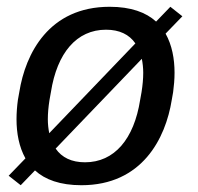

<svg xmlns="http://www.w3.org/2000/svg" viewBox="-20 -536 590 572"><path d="M33.3 -238.3C30.8 -220 29.2 -200 29.2 -180.8C29.2 -139.2 36.7 -98.3 55.8 -64.2L5.8 -12.5L41.7 15.8L84.2 -28.3C114.2 -0.8 159.2 15.8 222.5 15.8C403.3 15.8 473.3 -123.3 491.7 -238.3L495.8 -261.7C498.3 -280 500 -300 500 -319.2C500 -360.8 492.5 -401.7 473.3 -435.8L523.3 -487.5L487.5 -515.8L445 -471.7C415 -499.2 370 -515.8 306.7 -515.8C125.8 -515.8 55.8 -376.7 37.5 -261.7ZM383.3 -406.7 126.7 -139.2C124.2 -151.7 122.5 -165.8 122.5 -180.8C122.5 -198.3 124.2 -217.5 127.5 -238.3L131.7 -261.7C150 -378.3 208.3 -447.5 295.8 -447.5C335.8 -447.5 365 -433.3 383.3 -406.7ZM402.5 -360.8C405 -348.3 406.7 -334.2 406.7 -319.2C406.7 -301.7 405 -282.5 401.7 -261.7L397.5 -238.3C379.2 -121.7 320.8 -52.5 233.3 -52.5C193.3 -52.5 164.2 -66.7 145.8 -93.3Z"/></svg>

Font: Boon Medium
Style: Italic
Weight: 500
Italic angle: -9°
Designer: Sungsit Sawaiwan
Foundry: FontUni
Version: Version 3.0